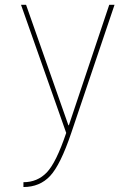

<svg xmlns="http://www.w3.org/2000/svg" viewBox="-20 -750 540 780"><path d="M249 -210 65.4 -730.5H85.9L257.8 -241.2H259.8L423.8 -730.5H445.3L269.5 -210Q225.6 -80.1 183.6 -35.2Q141.6 9.8 75.2 9.8V-9.8Q131.8 -9.8 169.9 -49.3Q208 -88.9 249 -210Z"/></svg>

Font: Mgen+ 1mn thin
Style: Regular
Weight: 100
Designer: [Source Han Sans]
Ryoko NISHIZUKA  (kana & ideographs); Paul D. Hunt (Latin, Greek & Cyrillic); Wenlong ZHANG  (bopomofo
Version: Version 1.059.20150602